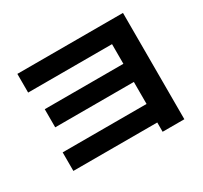

<svg xmlns="http://www.w3.org/2000/svg" viewBox="-152 -923 1242 1173"><g transform="rotate(-30 469.0 -336.0)"><path d="M682.6 -26.4H90.8V-157.2H682.6V-312.5H127.9V-440.4H682.6V-579.1H90.8V-710.9H835.9V39.1H682.6Z"/></g></svg>

Font: Pretendard JP ExtraBold
Style: Regular
Weight: 800
Designer: Base glyphs from Inter by Rasmus Andersson; Hangeul glyphs from Noto Sans CJK(Source Han Sans) by Jang Soo-young and Kan
Foundry: Kil Hyung-jin
Version: Version 1.309